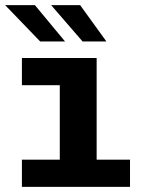

<svg xmlns="http://www.w3.org/2000/svg" viewBox="-28 -725 548 745"><path d="M57 0V-105.5H204V-394.5H57V-500H347V-105.5H476.5V0ZM292.5 -564 170.5 -705H283L385 -564ZM128 -564 -8 -705H107.5L224.5 -564Z"/></svg>

Font: Trispace SemiBold
Style: Regular
Weight: 600
Designer: Tyler Finck
Foundry: Etcetera Type Company
Version: Version 1.210; ttfautohint (v1.8.3)